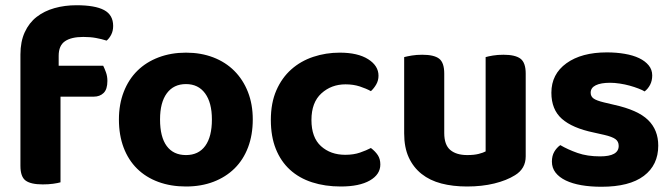

<svg xmlns="http://www.w3.org/2000/svg" viewBox="-20 -697 2566 733"><path d="M204 -446H374Q379 -436 384.5 -421Q390 -406 390 -388Q390 -356 375.5 -342Q361 -328 338 -328H211V-1Q201 2 183 4.5Q165 7 143 7Q98 7 78 -7.5Q58 -22 58 -64V-489Q58 -538 74.5 -574Q91 -610 120 -632.5Q149 -655 188 -666Q227 -677 272 -677Q343 -677 377.5 -658.5Q412 -640 412 -598Q412 -579 404.5 -564.5Q397 -550 387 -542Q368 -548 346.5 -552Q325 -556 298 -556Q252 -556 228 -539.5Q204 -523 204 -484Z M945 -241Q945 -182 927 -134.5Q909 -87 875.5 -54Q842 -21 795 -3Q748 15 690 15Q632 15 584.5 -2.5Q537 -20 503.5 -53Q470 -86 452 -133.5Q434 -181 434 -241Q434 -299 452.5 -346.5Q471 -394 504.5 -427Q538 -460 585.5 -478Q633 -496 690 -496Q747 -496 794 -478Q841 -460 874.5 -426.5Q908 -393 926.5 -346Q945 -299 945 -241ZM690 -376Q643 -376 617 -341Q591 -306 591 -241Q591 -174 616.5 -139.5Q642 -105 690 -105Q738 -105 763.5 -140Q789 -175 789 -241Q789 -305 763 -340.5Q737 -376 690 -376Z M1299 -375Q1245 -375 1207 -340.5Q1169 -306 1169 -239Q1169 -172 1205.5 -139Q1242 -106 1298 -106Q1330 -106 1354.5 -114.5Q1379 -123 1396 -132Q1413 -119 1422.5 -104.5Q1432 -90 1432 -69Q1432 -31 1392 -8Q1352 15 1281 15Q1221 15 1171.5 -1Q1122 -17 1087 -49Q1052 -81 1033 -128.5Q1014 -176 1014 -239Q1014 -304 1035 -352Q1056 -400 1092 -432Q1128 -464 1176 -480Q1224 -496 1277 -496Q1346 -496 1385.5 -471Q1425 -446 1425 -408Q1425 -390 1416.5 -375Q1408 -360 1396 -349Q1378 -359 1353.5 -367Q1329 -375 1299 -375Z M1987 -100Q1987 -53 1946 -28Q1914 -8 1867 3.5Q1820 15 1763 15Q1709 15 1665 3.5Q1621 -8 1589.5 -33Q1558 -58 1540.5 -96Q1523 -134 1523 -188V-479Q1534 -482 1552 -485Q1570 -488 1592 -488Q1637 -488 1656.5 -473Q1676 -458 1676 -416V-189Q1676 -144 1699 -124.5Q1722 -105 1764 -105Q1790 -105 1807.5 -109.5Q1825 -114 1834 -119V-479Q1844 -482 1862 -485Q1880 -488 1902 -488Q1947 -488 1967 -473Q1987 -458 1987 -416V-100Z M2493 -141Q2493 -67 2438 -25.5Q2383 16 2276 16Q2234 16 2199.5 10Q2165 4 2140 -8Q2115 -20 2101 -38Q2087 -56 2087 -80Q2087 -102 2096 -117.5Q2105 -133 2119 -143Q2148 -126 2185 -113Q2222 -100 2271 -100Q2342 -100 2342 -140Q2342 -157 2329.5 -166Q2317 -175 2287 -182L2247 -191Q2165 -208 2125 -243.5Q2085 -279 2085 -343Q2085 -414 2142.5 -455.5Q2200 -497 2297 -497Q2333 -497 2365 -491.5Q2397 -486 2420 -475Q2443 -464 2456.5 -447.5Q2470 -431 2470 -409Q2470 -389 2462 -373.5Q2454 -358 2441 -348Q2433 -353 2417.5 -359Q2402 -365 2384 -370Q2366 -375 2346 -378Q2326 -381 2309 -381Q2274 -381 2254.5 -371.5Q2235 -362 2235 -343Q2235 -329 2246 -321Q2257 -313 2286 -306L2324 -297Q2415 -277 2454 -239Q2493 -201 2493 -141Z"/></svg>

Font: Baloo Bhaina 2
Style: Bold
Weight: 700
Designer: Yesha Goshar, Manish Minz, Shuchita Grover and Ek Type
Foundry: Ek Type
Version: Version 1.640;hotconv 1.0.111;makeotfexe 2.5.65597; ttfautoh